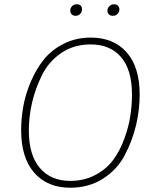

<svg xmlns="http://www.w3.org/2000/svg" viewBox="-20 -869 730 899"><path d="M334 -795Q323 -795 316 -801.5Q309 -808 309 -819Q309 -831 317.5 -840Q326 -849 339 -849Q364 -849 364 -825Q364 -813 355.5 -804Q347 -795 334 -795ZM508 -795Q497 -795 490 -801.5Q483 -808 483 -819Q483 -831 492 -840Q501 -849 514 -849Q525 -849 532 -842.5Q539 -836 539 -825Q539 -813 530.5 -804Q522 -795 508 -795ZM405 -693Q512 -693 573 -624Q634 -555 634 -426Q634 -354 617 -282.5Q600 -211 564.5 -143Q529 -75 462.5 -32.5Q396 10 309 10Q202 10 140.5 -60Q79 -130 79 -259Q79 -314 89 -370.5Q99 -427 124 -486Q149 -545 185 -590Q221 -635 278 -664Q335 -693 405 -693ZM404 -661Q326 -661 267 -621Q208 -581 176.5 -517Q145 -453 130 -387.5Q115 -322 115 -258Q115 -143 166.5 -82.5Q218 -22 309 -22Q374 -22 426 -49.5Q478 -77 509.5 -119.5Q541 -162 561.5 -217.5Q582 -273 590 -324.5Q598 -376 598 -426Q598 -542 547 -601.5Q496 -661 404 -661Z"/></svg>

Font: Fira Sans UltraLight
Style: Italic
Weight: 200
Italic angle: -8°
Designer: Carrois Corporate & Edenspiekermann AG
Foundry: Carrois Corporate GbR & Edenspiekermann AG
Version: Version 4.203;PS 004.203;hotconv 1.0.88;makeotf.lib2.5.64775